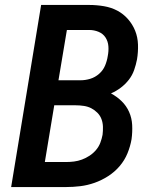

<svg xmlns="http://www.w3.org/2000/svg" viewBox="-20 -755 640 775"><path d="M247 0H25L146 -735H340Q370 -735 399.5 -730Q429 -725 453.5 -712Q478 -699 496.5 -678Q515 -657 525.5 -631Q536 -605 537 -575Q538 -545 533 -515Q529 -494 521.5 -472.5Q514 -451 500 -433Q486 -415 467.5 -401Q449 -387 428 -378Q452 -365 471 -346.5Q490 -328 501 -303.5Q512 -279 513.5 -250.5Q515 -222 511 -193Q506 -164 494.5 -136Q483 -108 463 -84.5Q443 -61 416.5 -44Q390 -27 361.5 -17Q333 -7 304 -3.5Q275 0 247 0ZM216 -431H305Q325 -431 344.5 -437Q364 -443 380 -457Q396 -471 404 -490Q412 -509 415 -529Q419 -549 417.5 -568.5Q416 -588 406 -603.5Q396 -619 378 -626.5Q360 -634 340 -634H250ZM161 -101H246Q262 -101 278.5 -103Q295 -105 311 -111Q327 -117 341.5 -126.5Q356 -136 367.5 -149.5Q379 -163 385 -179Q391 -195 394 -211Q396 -227 395.5 -243.5Q395 -260 389.5 -274.5Q384 -289 373 -300Q362 -311 348.5 -318Q335 -325 318.5 -327.5Q302 -330 285 -330H199Z"/></svg>

Font: Iosevka Aile Oblique
Style: Bold
Weight: 700
Italic angle: -9°
Designer: Belleve Invis
Foundry: Belleve Invis
Version: Version 31.1.0; ttfautohint (v1.8.4)